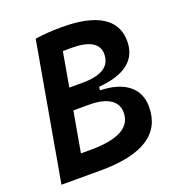

<svg xmlns="http://www.w3.org/2000/svg" viewBox="-128 -808 842 912"><g transform="rotate(-20 293.0 -351.5)"><path d="M27.8 0 149.9 -693.4Q204.1 -703.1 286.1 -703.1Q418.5 -703.1 486.6 -660.4Q554.7 -617.7 554.7 -534.7Q554.7 -393.1 355.5 -376L352.5 -358.9Q446.3 -356 495.8 -316.4Q545.4 -276.9 545.4 -206.1Q545.4 0 223.6 0ZM165.5 -108.4H213.9Q422.9 -108.4 422.9 -221.7Q422.9 -265.6 386.2 -289.1Q349.6 -312.5 280.8 -312.5H201.7ZM220.7 -420.9H286.6Q431.2 -420.9 431.2 -513.7Q431.2 -594.7 293.5 -594.7Q271.5 -594.7 251 -594.2Z"/></g></svg>

Font: Cascadia Mono NF SemiBold
Style: Italic
Weight: 600
Italic angle: -10°
Monospace: yes
Designer: Aaron Bell
Foundry: Saja Typeworks
Version: Version 2404.023; ttfautohint (v1.8.4)